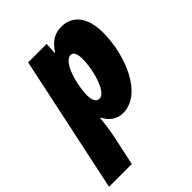

<svg xmlns="http://www.w3.org/2000/svg" viewBox="-276 -686 1049 1049"><g transform="rotate(-45 248.0 -161.5)"><path d="M-52 240H124L159 76C170 24 175 -15 179 -59H183C205 -16 241 10 287 10C436 10 521 -206 521 -378C521 -499 467 -563 382 -563C331 -563 293 -541 259 -488H255L259 -553H116ZM252 -137C229 -137 216 -159 216 -198C216 -274 253 -418 309 -418C329 -418 340 -397 340 -356C340 -271 302 -137 252 -137Z"/></g></svg>

Font: Noto Sans UI SemiCondensed Black
Style: Italic
Weight: 900
Width: 4
Italic angle: -372°
Designer: Monotype Design Team
Foundry: Monotype Imaging Inc.
Version: Version 1.901